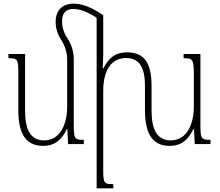

<svg xmlns="http://www.w3.org/2000/svg" viewBox="-20 -787 1203 1049"><path d="M284 -668C284 -634 294 -600 314 -570C335 -536 347 -501 347 -461V-204C347 -106 307 -20 221 -20C146 -20 117 -79 117 -184V-492H26V-469C74 -469 80 -464 80 -396V-184C80 -47 128 10 216 10C282 10 319 -27 345 -81H348L352 0H438V-23C389 -23 383 -28 383 -101V-461C383 -506 371 -543 347 -580C327 -610 319 -642 319 -671C319 -713 338 -738 381 -738C415 -738 455 -724 508 -690V242H599V219C551 219 544 216 544 145V-289C544 -407 590 -470 670 -470C745 -470 772 -411 772 -320V-184C772 -47 820 10 907 10C974 10 1010 -27 1036 -81H1040L1044 0H1130V-23C1081 -23 1075 -28 1075 -101V-492H983V-469C1030 -469 1039 -465 1039 -385V-204C1039 -106 999 -20 913 -20C838 -20 808 -79 808 -184V-319C808 -443 768 -501 674 -501C610 -501 573 -470 545 -414H541C542 -441 544 -467 544 -494V-704C476 -750 427 -767 381 -767C324 -767 284 -733 284 -668Z"/></svg>

Font: Noto Serif Armenian Condensed ExtraLight
Style: Regular
Weight: 200
Width: 3
Designer: Monotype Design Team
Foundry: Monotype Imaging Inc.
Version: Version 2.008